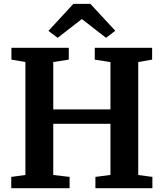

<svg xmlns="http://www.w3.org/2000/svg" viewBox="-20 -996 866 1016"><path d="M114.4 -70V-667.7L40.5 -680.5V-743H344V-680.5L261.8 -667.7V-417.2H564.5V-667.3L481.5 -680.5V-743H785V-680.5L711.5 -667.7V-70L786.4 -59.9V0H484.9V-59.9L564.5 -70.4V-341H261.8V-70L348.3 -59.9V0H39.5V-59.9ZM285.1 -795.8 236.3 -832.5 368.1 -975.6H458.2L590 -833.2L541.2 -795.8L413.1 -895.2Z"/></svg>

Font: Merriweather Light
Style: Regular
Weight: 300
Designer: Eben Sorkin
Foundry: Eben Sorkin
Version: Version 2.100